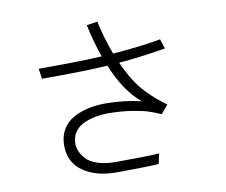

<svg xmlns="http://www.w3.org/2000/svg" viewBox="-84 -843 1167 993"><g transform="rotate(-10 500.0 -346.5)"><path d="M146.5 -551.8Q372.1 -551.8 478.5 -558.6Q449.2 -639.6 430.7 -730.5L487.3 -739.3Q505.9 -651.4 539.1 -562.5Q684.6 -573.2 791 -592.8L807.6 -542Q661.1 -517.6 561.5 -510.7Q585 -457 611.8 -414.6Q638.7 -372.1 669.9 -340.3Q701.2 -308.6 719.2 -293.5Q737.3 -278.3 769.5 -253.9L732.4 -210Q694.3 -226.6 665.5 -235.8Q636.7 -245.1 580.1 -253.9Q523.4 -262.7 455.1 -262.7Q423.8 -262.7 393.6 -256.8Q363.3 -251 333 -237.8Q302.7 -224.6 284.2 -198.7Q265.6 -172.9 265.6 -136.7Q265.6 -119.1 272.9 -100.1Q280.3 -81.1 298.8 -58.6Q317.4 -36.1 357.9 -22Q398.4 -7.8 455.1 -7.8Q614.3 -7.8 683.6 -12.7L671.9 41Q580.1 45.9 450.2 45.9Q342.8 45.9 274.9 -1.5Q207 -48.8 207 -137.7Q207 -185.5 228 -221.2Q249 -256.8 285.6 -276.9Q322.3 -296.9 364.3 -306.2Q406.2 -315.4 455.1 -315.4Q550.8 -315.4 641.6 -293.9Q554.7 -368.2 499 -505.9Q383.8 -498 154.3 -498Z"/></g></svg>

Font: Gothic A1 Light
Style: Regular
Weight: 300
Version: Version 2.50